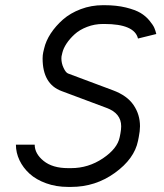

<svg xmlns="http://www.w3.org/2000/svg" viewBox="-20 -716 640 748"><path d="M245.1 -61H257.3Q324.2 -61 380.9 -99.1Q437.5 -137.2 446.3 -181.6L449.2 -196.3Q452.1 -211.9 452.1 -224.1Q452.1 -274.9 394.5 -295.9L219.7 -361.3Q146 -388.7 146 -488.3Q146 -501 148.4 -512.2L151.9 -526.9Q158.7 -556.6 177.7 -585.7Q196.8 -614.7 225.3 -639.9Q253.9 -665 294.7 -680.4Q335.4 -695.8 381.3 -695.8H386.2Q433.6 -695.8 470.5 -686.8Q507.3 -677.7 527.6 -665.5Q547.9 -653.3 562.3 -635.7Q576.7 -618.2 581.3 -607.2Q585.9 -596.2 588.9 -583.5L517.6 -565.9Q503.9 -622.6 386.2 -622.6H381.3Q348.6 -622.6 319.3 -611.3Q290 -600.1 270.8 -582.5Q251.5 -564.9 239.3 -546.4Q227.1 -527.8 223.1 -511.2L219.7 -496.6Q219.2 -494.6 219.2 -488.3Q219.2 -469.2 227.8 -451.2Q236.3 -433.1 245.1 -429.7L419.9 -364.3Q475.1 -343.8 500.2 -306.9Q525.4 -270 525.4 -224.1Q525.4 -206.1 520.5 -181.6L517.6 -167Q503.4 -97.2 427.5 -42.5Q351.6 12.2 257.3 12.2H245.1Q198.7 12.2 159.7 -2Q120.6 -16.1 95.2 -39.3Q69.8 -62.5 55.9 -91.8Q42 -121.1 42 -152.3H115.2Q115.2 -117.2 149.9 -89.1Q184.6 -61 245.1 -61Z"/></svg>

Font: Anka/Coder
Style: Italic
Weight: 400
Italic angle: -12°
Monospace: yes
Version: Version 001.100